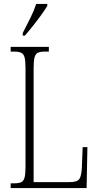

<svg xmlns="http://www.w3.org/2000/svg" viewBox="-20 -951 499 971"><path d="M34 0V-24H53Q76 -24 88 -30Q100 -36 104.5 -54Q109 -72 109 -108V-605Q109 -642 104.5 -660Q100 -678 87.5 -684Q75 -690 52 -690H34V-714H227V-690H207Q183 -690 171 -684Q159 -678 154.5 -660Q150 -642 150 -606V-30H332Q371 -30 381.5 -46Q392 -62 394 -104L398 -207H422L418 0ZM95 -784Q117 -827 134.5 -862Q152 -897 163 -931H219V-921Q209 -904 190 -877.5Q171 -851 148.5 -822.5Q126 -794 106 -771H95Z"/></svg>

Font: Noto Serif Tamil ExtraCondensed ExtraLight
Style: Italic
Weight: 200
Width: 2
Italic angle: -12°
Designer: Indian Type Foundry, Tom Grace, and the Monotype Design Team
Foundry: Monotype Imaging Inc.
Version: Version 2.003; ttfautohint (v1.8.4.7-5d5b)